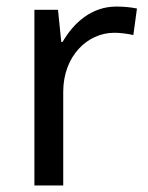

<svg xmlns="http://www.w3.org/2000/svg" viewBox="-20 -566 453 586"><path d="M335 -546C260 -546 205 -497 171 -438H167L157 -536H85V0H173V-286C173 -394 246 -466 329 -466C347 -466 370 -463 387 -459L398 -540C380 -544 355 -546 335 -546Z"/></svg>

Font: Noto Sans Sunuwar
Style: Regular
Weight: 400
Designer: Anshuman Pandey
Foundry: Jamra Patel LLC
Version: Version 1.000